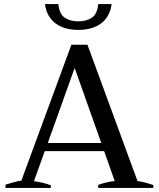

<svg xmlns="http://www.w3.org/2000/svg" viewBox="-20 -924 781 944"><path d="M201 -904H267Q272 -854 299 -836.5Q326 -819 365 -819Q404 -819 431 -836.5Q458 -854 463 -904H529Q520 -841 477 -809Q434 -777 365 -777Q296 -777 253 -809Q210 -841 201 -904ZM734 -14V0H463V-15Q500 -29 544 -34L492 -181H200L147 -33Q190 -28 230 -13V0H7V-16Q25 -22 47.5 -28Q70 -34 85 -36L331 -704H410L656 -34Q695 -28 734 -14ZM478 -221 347 -590 215 -221Z"/></svg>

Font: Trirong Medium
Style: Regular
Weight: 500
Designer: Katatrad Team
Foundry: CadsonDemak
Version: Version 1.001